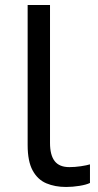

<svg xmlns="http://www.w3.org/2000/svg" viewBox="-20 -734 388 764"><path d="M243 10Q199 10 164.5 -4.5Q130 -19 110 -55.5Q90 -92 90 -157V-714H179V-165Q179 -117 197.5 -93Q216 -69 256 -69Q278 -69 301.5 -72.5Q325 -76 338 -80V-6Q324 1 296.5 5.5Q269 10 243 10Z"/></svg>

Font: uguzrati15
Style: Book
Weight: 400
Designer: Jelle Bosma - Monotype Design Team, Universal Thirst
Foundry: Monotype Imaging Inc.
Version: Version 2.106